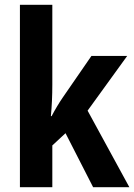

<svg xmlns="http://www.w3.org/2000/svg" viewBox="-20 -780 559 800"><path d="M198 -426Q198 -393 196.5 -360.5Q195 -328 192 -296H195Q206 -317 218 -337Q230 -357 241 -373L361 -547H510L345 -319L519 0H368L253 -225L198 -174V0H63V-760H198Z"/></svg>

Font: Noto Sans Thai Cond
Style: Bold
Weight: 700
Width: 3
Designer: Monotype Design Team
Foundry: Monotype Imaging Inc.
Version: Version 2.002; ttfautohint (v1.8.4.7-5d5b)